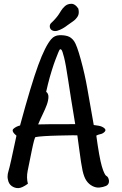

<svg xmlns="http://www.w3.org/2000/svg" viewBox="-20 -965 629 991"><path d="M463.9 -319.8Q472.2 -319.3 490 -315.9Q507.8 -312.5 518.6 -303.2Q529.3 -293.9 519.8 -284.4Q510.3 -274.9 497.8 -272.5Q485.4 -270 477.1 -265.1Q492.7 -150.9 505.6 -106.7Q518.6 -62.5 529.3 -56.9Q540 -51.3 542.5 -32.2V-29.3Q542.5 -12.7 527.3 -5.4Q512.2 1 494.1 2.9Q476.1 4.9 457.3 -4.6Q438.5 -14.2 426 -32.5Q413.6 -50.8 406.2 -84.2Q398.9 -117.7 389.4 -191.4Q379.9 -265.1 379.2 -266.4Q378.4 -267.6 284.9 -265.4Q191.4 -263.2 163.1 -257.3Q157.7 -254.9 143.8 -186.8Q129.9 -118.7 122.8 -83.3Q115.7 -47.9 124 -16.6Q92.8 5.9 74.2 5.9H73.2Q55.2 5.9 40 -5.1Q24.9 -16.1 21 -37.6Q19 -45.9 19 -53.2Q19 -67.4 23.9 -82.5Q31.2 -104.5 64.9 -264.6Q36.1 -288.6 49.8 -300.5Q63.5 -312.5 83.5 -317.4Q140.6 -528.3 177.2 -628.4Q213.9 -728.5 245.1 -763.7Q261.7 -782.2 286.1 -783.2Q310.5 -784.2 329.3 -778.3Q348.1 -772.5 362.3 -752.7Q376.5 -732.9 397.2 -657.2Q418 -581.5 430.7 -508.3Q443.4 -435.1 463.9 -319.8ZM218.3 -491.2Q230.5 -482.4 230 -463.9Q229.5 -445.3 221.2 -423.1Q212.9 -400.9 201.4 -377.4Q189.9 -354 176.8 -322.8Q199.7 -324.2 368.2 -324.2Q343.8 -470.7 331.8 -551.8Q319.8 -632.8 310.8 -668.5Q301.8 -704.1 297.1 -708Q292.5 -711.9 289.8 -710.7Q287.1 -709.5 280.5 -693.4Q273.9 -677.2 265.9 -656.2Q257.8 -635.3 247.1 -600.8Q236.3 -566.4 227.3 -530Q218.3 -493.7 218.3 -491.2ZM315.9 -934.1Q329.6 -945.3 347.7 -945.3H349.1Q368.2 -945.3 384.3 -920.4Q390.6 -895 380.4 -879.4Q370.1 -863.8 357.2 -855.2Q344.2 -846.7 329.6 -835.7Q314.9 -824.7 303 -817.9Q291 -811 276.9 -806.6Q262.7 -802.2 250.7 -807.6Q238.8 -813 237.1 -825.7Q235.4 -838.4 244.6 -846.7Q253.9 -855 264.9 -867.4Q275.9 -879.9 283 -890.4Q290 -900.9 296.1 -911.1Q302.2 -921.4 315.9 -934.1Z"/></svg>

Font: Myanmar Kalay
Style: Regular
Weight: 400
Designer: Khon Soe Zaw Thu
Foundry: PaOh Unicode khonsoezawthu@gmail.com and @hotmail.com
Version: Version 1.20 December 6, 2016